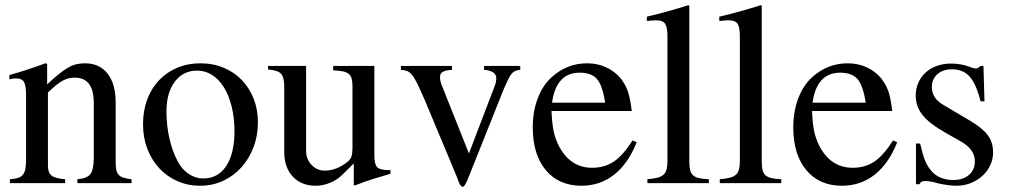

<svg xmlns="http://www.w3.org/2000/svg" viewBox="-20 -703 3873 737"><path d="M16 -415Q37 -421 54 -426Q71 -431 87 -436.5Q103 -442 119.5 -447.5Q136 -453 154 -460L161 -458V-379Q186 -403 205.5 -418.5Q225 -434 241.5 -443.5Q258 -453 273.5 -456.5Q289 -460 306 -460Q362 -460 393 -420.5Q424 -381 424 -310V-81Q424 -63 426.5 -51Q429 -39 436 -31.5Q443 -24 455 -20.5Q467 -17 485 -15V0H277V-15Q314 -18 327 -35Q340 -52 340 -99V-308Q340 -405 267 -405Q255 -405 244 -402.5Q233 -400 221 -393.5Q209 -387 195.5 -376Q182 -365 164 -348V-67Q164 -40 178 -29Q192 -18 230 -15V0H18V-15Q37 -16 49 -20Q61 -24 68 -32.5Q75 -41 77.5 -55Q80 -69 80 -90V-338Q80 -375 72 -388.5Q64 -402 43 -402Q24 -402 16 -398Z M750 -460Q798 -460 838.5 -443Q879 -426 908 -396Q937 -366 953.5 -324.5Q970 -283 970 -234Q970 -182 953 -137.5Q936 -93 906 -60Q876 -27 835.5 -8.5Q795 10 748 10Q701 10 660.5 -8Q620 -26 591 -57.5Q562 -89 545.5 -132Q529 -175 529 -226Q529 -278 545 -321Q561 -364 590.5 -395Q620 -426 660.5 -443Q701 -460 750 -460ZM737 -432Q683 -432 651 -389.5Q619 -347 619 -275Q619 -221 630.5 -171Q642 -121 663 -82Q679 -52 705 -35Q731 -18 760 -18Q817 -18 848.5 -66Q880 -114 880 -199Q880 -250 869.5 -293Q859 -336 840 -367Q821 -398 794.5 -415Q768 -432 737 -432Z M1479 -36Q1441 -25 1410.5 -15.5Q1380 -6 1342 9L1338 7V-76L1295 -33Q1275 -13 1247.5 -1.5Q1220 10 1192 10Q1137 10 1104 -25Q1071 -60 1071 -120V-372Q1071 -407 1058 -420.5Q1045 -434 1009 -436V-450H1155V-124Q1155 -92 1176 -70Q1197 -48 1226 -48Q1272 -48 1314 -82Q1325 -90 1329 -102Q1333 -114 1333 -135V-370Q1333 -389 1330 -400.5Q1327 -412 1319 -419Q1311 -426 1296.5 -429Q1282 -432 1259 -433V-450H1417V-107Q1417 -72 1428 -61Q1439 -50 1474 -50H1479Z M1977 -435Q1966 -434 1958.5 -431Q1951 -428 1944 -420Q1937 -412 1930 -397Q1923 -382 1912 -357L1784 -36Q1773 -8 1767 3Q1761 14 1756 14Q1747 14 1738 -12Q1736 -18 1734 -23Q1732 -28 1730 -33L1610 -320Q1593 -359 1582 -381.5Q1571 -404 1561.5 -415.5Q1552 -427 1542.5 -430.5Q1533 -434 1519 -435V-450H1715V-435Q1689 -433 1679 -427Q1669 -421 1669 -407Q1669 -391 1678 -370L1780 -114L1879 -373Q1885 -388 1885 -403Q1885 -431 1838 -435V-450H1977Z M2424 -157Q2392 -76 2338 -33Q2284 10 2212 10Q2125 10 2075 -50Q2025 -110 2025 -214Q2025 -276 2044.5 -326.5Q2064 -377 2099 -408Q2157 -460 2234 -460Q2273 -460 2306 -445Q2339 -430 2362 -403Q2371 -391 2378 -379Q2385 -367 2390 -352.5Q2395 -338 2398.5 -319.5Q2402 -301 2405 -277H2097Q2099 -231 2104.5 -202.5Q2110 -174 2124 -145Q2168 -59 2253 -59Q2301 -59 2336.5 -83Q2372 -107 2408 -164ZM2303 -309Q2293 -374 2272 -399Q2251 -424 2205 -424Q2115 -424 2099 -309Z M2463 -639Q2489 -645 2509.5 -650.5Q2530 -656 2548.5 -661Q2567 -666 2584.5 -671.5Q2602 -677 2622 -683L2626 -681V-84Q2626 -63 2629 -50.5Q2632 -38 2640 -30.5Q2648 -23 2662.5 -19.5Q2677 -16 2701 -15V0H2465V-15Q2489 -17 2504 -21Q2519 -25 2527.5 -33Q2536 -41 2539 -54Q2542 -67 2542 -87V-564Q2542 -599 2533 -612Q2524 -625 2500 -625Q2494 -625 2485.5 -624.5Q2477 -624 2469 -623H2463Z M2741 -639Q2767 -645 2787.5 -650.5Q2808 -656 2826.5 -661Q2845 -666 2862.5 -671.5Q2880 -677 2900 -683L2904 -681V-84Q2904 -63 2907 -50.5Q2910 -38 2918 -30.5Q2926 -23 2940.5 -19.5Q2955 -16 2979 -15V0H2743V-15Q2767 -17 2782 -21Q2797 -25 2805.5 -33Q2814 -41 2817 -54Q2820 -67 2820 -87V-564Q2820 -599 2811 -612Q2802 -625 2778 -625Q2772 -625 2763.5 -624.5Q2755 -624 2747 -623H2741Z M3424 -157Q3392 -76 3338 -33Q3284 10 3212 10Q3125 10 3075 -50Q3025 -110 3025 -214Q3025 -276 3044.5 -326.5Q3064 -377 3099 -408Q3157 -460 3234 -460Q3273 -460 3306 -445Q3339 -430 3362 -403Q3371 -391 3378 -379Q3385 -367 3390 -352.5Q3395 -338 3398.5 -319.5Q3402 -301 3405 -277H3097Q3099 -231 3104.5 -202.5Q3110 -174 3124 -145Q3168 -59 3253 -59Q3301 -59 3336.5 -83Q3372 -107 3408 -164ZM3303 -309Q3293 -374 3272 -399Q3251 -424 3205 -424Q3115 -424 3099 -309Z M3744 -314Q3727 -381 3702 -409Q3677 -437 3634 -437Q3599 -437 3578 -418Q3557 -399 3557 -369Q3557 -326 3600 -301L3708 -237Q3753 -210 3772.5 -183Q3792 -156 3792 -118Q3792 -92 3781 -68.5Q3770 -45 3750.5 -27.5Q3731 -10 3705.5 0Q3680 10 3651 10Q3637 10 3618 7.5Q3599 5 3578 0Q3561 -5 3550 -6.5Q3539 -8 3532 -8Q3523 -8 3518.5 -6Q3514 -4 3509 4H3496V-152H3512Q3522 -109 3530.5 -87.5Q3539 -66 3555 -47Q3569 -30 3591 -21Q3613 -12 3639 -12Q3677 -12 3699.5 -31.5Q3722 -51 3722 -84Q3722 -129 3670 -159L3612 -192Q3548 -228 3521.5 -261Q3495 -294 3495 -336Q3495 -363 3505 -385.5Q3515 -408 3533 -424.5Q3551 -441 3576 -450Q3601 -459 3631 -459Q3668 -459 3701 -447Q3709 -443 3716 -441.5Q3723 -440 3728 -440Q3731 -440 3733 -441.5Q3735 -443 3742 -448L3744 -450H3755L3759 -314Z"/></svg>

Font: Klingon pIqaD HaSta
Style: Regular
Weight: 400
Width: 0
Designer: Mike Neff (qa'vaj)
Foundry: Mike Neff and Michael Everson
Version: Version 2.003